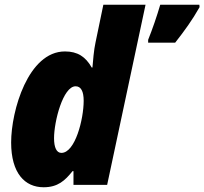

<svg xmlns="http://www.w3.org/2000/svg" viewBox="-20 -780 862 810"><path d="M164 10C224 10 254 -18 286 -58H290V0H432L594 -760H416L383 -601C376 -570 372 -520 370 -495H367C341 -541 307 -563 254 -563C99 -563 27 -313 27 -179C27 -49 85 10 164 10ZM605 -600H719C759 -651 791 -695 822 -750L821 -760H656C642 -712 623 -657 605 -612ZM239 -135C219 -135 208 -157 208 -197C208 -268 246 -416 299 -416C322 -416 333 -394 333 -355C333 -277 297 -135 239 -135Z"/></svg>

Font: Noto Sans UI SemiCondensed Black
Style: Italic
Weight: 900
Width: 4
Italic angle: -372°
Designer: Monotype Design Team
Foundry: Monotype Imaging Inc.
Version: Version 1.901